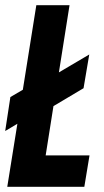

<svg xmlns="http://www.w3.org/2000/svg" viewBox="-21 -720 400 740"><path d="M7 0 46 -243 -1 -215 19 -346 67 -374 119 -700H247L206 -441L323 -510L301 -380L185 -311L155 -121H324L304 0Z"/></svg>

Font: Georama Condensed
Style: Bold Italic
Weight: 700
Width: 3
Italic angle: -9°
Designer: Jean-Baptiste Levee
Foundry: Production Type
Version: Version 1.000